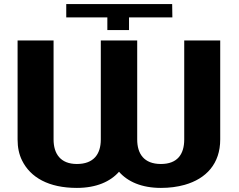

<svg xmlns="http://www.w3.org/2000/svg" viewBox="-20 -909 1169 939"><path d="M304 -824H505V-762H611V-824H823L822 -889H304ZM767 -107C684 -107 651 -157 651 -227V-711H473V-227C473 -154 437 -107 356 -107C275 -107 242 -158 242 -227V-711H66V-227C66 -188 73 -154 88 -124C129 -41 218 10 356 10C451 10 520 -21 562 -69C604 -21 672 10 767 10C809 10 847 5 883 -5C989 -35 1057 -109 1057 -227V-711H881V-227C881 -154 847 -107 767 -107Z"/></svg>

Font: Asimov
Style: XWid
Weight: 500
Designer: Google
Version: Version 2.000980; 2014